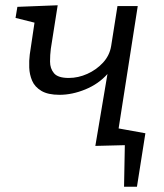

<svg xmlns="http://www.w3.org/2000/svg" viewBox="-20 -551 623 729"><path d="M342 3 388 -270Q354 -232 304 -211.5Q254 -191 206 -191Q162 -191 137 -206Q112 -221 102 -244.5Q92 -268 91 -294.5Q90 -321 93 -344L111 -465L39 -483L46 -525L199 -531L173 -366Q170 -343 170 -317Q170 -291 185 -273Q200 -255 241 -255Q277 -255 311.5 -270.5Q346 -286 371 -313Q396 -340 402 -376L426 -528H503L430 -61L507 -44L500 -1ZM451 158 454 -2H392L377 -73L532 -45L500 158Z"/></svg>

Font: Bitter
Style: Italic
Weight: 400
Italic angle: -9°
Designer: Sol Matas, and Bitter project Authors
Foundry: Sol Matas
Version: Version 2.001